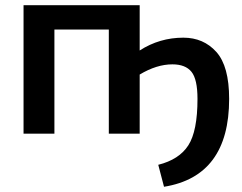

<svg xmlns="http://www.w3.org/2000/svg" viewBox="-20 -511 925 734"><path d="M681 -367Q758 -367 807 -312.5Q856 -258 856 -133Q856 163 607 203L585 119Q665 99 700 44.5Q735 -10 735 -133Q735 -208 712 -236.5Q689 -265 639 -265Q579 -265 514 -226V0H396V-398H188V0H70V-491H514V-318Q590 -367 681 -367Z"/></svg>

Font: Exo 2 Semi Bold
Style: Regular
Weight: 600
Designer: Natanael Gama
Version: Version 1.001;PS 001.001;hotconv 1.0.88;makeotf.lib2.5.64775